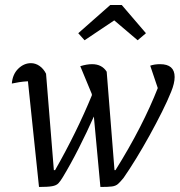

<svg xmlns="http://www.w3.org/2000/svg" viewBox="-20 -738 714 763"><path d="M135 5 91 -415Q72 -414 56.5 -411.5Q41 -409 27 -406Q30 -443 52.5 -465Q75 -487 103 -487Q121 -487 137 -476Q153 -465 163 -445L194 -62H199Q285 -213 345 -359V-364L299 -475Q325 -483 346 -483Q385 -483 404 -453L435 -62H439Q494 -150 536 -232Q578 -314 607 -388L577 -477Q594 -483 616 -483Q674 -483 674 -432Q674 -407 660 -373Q646 -338 623.5 -293Q601 -248 574.5 -200Q548 -152 521 -108Q494 -64 471 -31Q458 -15 449 -7Q440 1 425 3Q410 5 379 5L353 -275Q326 -214 293 -149Q260 -84 229 -33Q220 -18 212 -9.5Q204 -1 187 2Q170 5 135 5ZM464 -718 560 -606 527 -578 434 -657 316 -578 291 -606 418 -718Z"/></svg>

Font: Piazzolla
Style: Italic
Weight: 400
Italic angle: -11.3°
Designer: Juan Pablo del Peral
Foundry: Huerta Tipografica
Version: Version 1.330